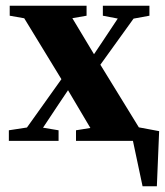

<svg xmlns="http://www.w3.org/2000/svg" viewBox="-20 -493 577 672"><path d="M490 0H414V-57L537 -34L529 159H479L437 -39ZM11 0V-37L89 -49H113L185 -37V0ZM41 0 240 -279 269 -258 271 -256 185 -128 100 0ZM246 0V-37L358 -55H423L519 -37V0ZM287 -205 262 -227 260 -230 341 -351 422 -473H480ZM323 0 204 -201 38 -473H207L323 -280L495 0ZM14 -438V-473H283V-438L191 -422H105ZM340 -438V-473H503V-438L432 -425H408Z"/></svg>

Font: Source Serif 4 36pt
Style: Bold
Weight: 700
Designer: Frank Grießhammer
Foundry: Adobe Systems Incorporated
Version: Version 4.004;hotconv 1.0.116;makeotfexe 2.5.65601